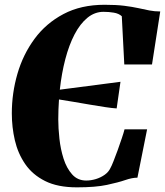

<svg xmlns="http://www.w3.org/2000/svg" viewBox="-20 -773 691 804"><path d="M302 11.5Q221.5 11.5 168.8 -15Q116 -41.5 85.5 -86Q55 -130.5 42.2 -185.5Q29.5 -240.5 29.5 -298Q29.5 -383 53 -464Q76.5 -545 124.5 -610.2Q172.5 -675.5 245.8 -714.2Q319 -753 418 -753Q466.5 -753 500.2 -748.8Q534 -744.5 559.2 -739Q584.5 -733.5 605.8 -729.2Q627 -725 651 -725L616.5 -503H500.5L490 -705Q477.5 -716.5 456.5 -720Q435.5 -723.5 413.5 -723.5Q376.5 -723.5 346 -698.5Q315.5 -673.5 292.2 -629Q269 -584.5 253.5 -525.2Q238 -466 230.5 -397.5L484.5 -430.5L468.5 -319Q450.5 -320 420.5 -324.5Q390.5 -329 355.5 -335Q320.5 -341 286.5 -346.8Q252.5 -352.5 227 -356.5Q225.5 -336 224.8 -315.2Q224 -294.5 224 -273Q224 -236.5 228.8 -192.5Q233.5 -148.5 246.2 -108.5Q259 -68.5 282 -42.8Q305 -17 341 -17Q361 -17 381.5 -23.2Q402 -29.5 418.5 -41.2Q435 -53 442.5 -69.5Q447 -77 455.2 -97.8Q463.5 -118.5 472.8 -144.2Q482 -170 490 -193.8Q498 -217.5 501.5 -231.5H596L555.5 -29Q533.5 -29 504.5 -19Q475.5 -9 428 1.2Q380.5 11.5 302 11.5Z"/></svg>

Font: Merriweather 144pt Black
Style: Italic
Weight: 900
Italic angle: -7.8°
Version: Version 2.101